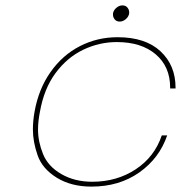

<svg xmlns="http://www.w3.org/2000/svg" viewBox="-20 -685 671 712"><path d="M424 -605Q412 -605 405.5 -613Q399 -621 399 -630Q399 -632 399 -635Q401 -647 411.5 -656Q422 -665 434 -665Q446 -665 452.5 -657Q459 -649 459 -640Q459 -638 459 -635Q457 -623 446.5 -614Q436 -605 424 -605ZM108 -270Q123 -355 167.5 -418Q212 -481 276.5 -514Q341 -547 416 -547Q519 -547 575 -495Q631 -443 631 -360Q631 -358 631 -357H611Q611 -358 611 -360Q611 -438 557.5 -483.5Q504 -529 413 -529Q348 -529 288.5 -500.5Q229 -472 186 -414Q143 -356 128 -270Q121 -235 121 -204Q121 -160 139.5 -114Q158 -68 207.5 -39.5Q257 -11 322 -11Q413 -11 483 -57Q553 -103 580 -183H600Q571 -98 496.5 -45.5Q422 7 319 7Q244 7 190.5 -26Q137 -59 119.5 -109Q102 -159 102 -205Q102 -236 108 -270Z"/></svg>

Font: Fz Poppins Thin
Style: Italic
Weight: 100
Italic angle: -10°
Designer: Ninad Kale (Devanagari), Jonny Pinhorn (Latin)
Foundry: Indian Type Foundry
Version: Vit hóa bi Vntype.Com & FontZin.Com